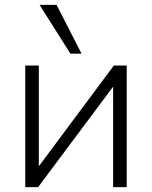

<svg xmlns="http://www.w3.org/2000/svg" viewBox="-20 -771 626 791"><path d="M84 0V-501H140V-86L449 -501H502V0H446V-414L137 0ZM270 -550 143 -751H213L316 -550Z"/></svg>

Font: Mulish Light
Style: Regular
Weight: 300
Designer: Vernon Adams
Foundry: Vernon Adams
Version: Version 3.603; ttfautohint (v1.8.3)